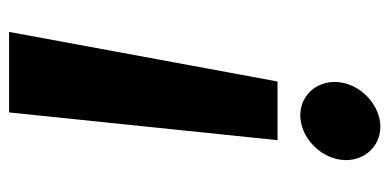

<svg xmlns="http://www.w3.org/2000/svg" viewBox="-237 -359 856 422"><g transform="rotate(90 191.0 -148.0)"><path d="M161 -468C154.1 -420 187.3 -380 233.3 -380C279.3 -380 324.1 -420 331 -468C337.9 -516 304.7 -556 258.7 -556C212.7 -556 167.9 -516 161 -468ZM50.1 260H227.1L288.1 -330H159.1Z"/></g></svg>

Font: Hussar Paneuropjskich
Style: UpCsObl
Weight: 400
Designer: Mew Too, Robert Jablonski
Foundry: Cannot Into Space Fonts
Version: Version 1